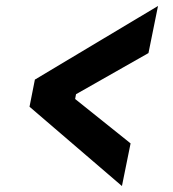

<svg xmlns="http://www.w3.org/2000/svg" viewBox="-20 -620 580 644"><path d="M79 -262 97 -353 510 -600 478 -442 235 -304 232 -288 418 -139 389 4Z"/></svg>

Font: IBM Plex Sans Cond
Style: Bold Italic
Weight: 700
Width: 3
Italic angle: -11°
Designer: Mike Abbink, Paul van der Laan, Pieter van Rosmalen
Foundry: Bold Monday
Version: Version 1.3